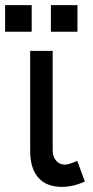

<svg xmlns="http://www.w3.org/2000/svg" viewBox="-58 -723 362 751"><path d="M148 -136Q148 -110 161.5 -94.5Q175 -79 196 -79Q212 -79 244 -94L274 -13Q228 8 184 8Q124 8 92 -28Q60 -64 60 -133V-524H148ZM66 -703V-599H-38V-703ZM245 -703V-599H141V-703Z"/></svg>

Font: ColatingCofangSans
Style: Regular
Weight: 400
Foundry: GNU
Version: Version 412.227;June 27, 2022;FontCreator 11.0.0.2412 32-bit